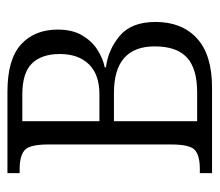

<svg xmlns="http://www.w3.org/2000/svg" viewBox="-56 -520 576 503"><g transform="rotate(-90 231.5 -268.0)"><path d="M30 0V-32H41Q75 -32 90 -44.5Q105 -57 105 -107V-429Q105 -479 89.5 -491.5Q74 -504 41 -504H30V-536H243Q328 -536 367 -500.5Q406 -465 406 -404Q406 -366 391 -340.5Q376 -315 353.5 -300.5Q331 -286 307 -281V-278Q354 -272 390 -241.5Q426 -211 426 -148Q426 -79 383 -39.5Q340 0 254 0ZM166 -295H236Q288 -295 315 -322.5Q342 -350 342 -399Q342 -446 317.5 -471.5Q293 -497 236 -497H166ZM166 -39H241Q304 -39 333 -66Q362 -93 362 -150Q362 -257 240 -257H166Z"/></g></svg>

Font: Noto Serif Condensed Light
Style: Regular
Weight: 300
Width: 3
Designer: Monotype Design Team
Foundry: Monotype Imaging Inc.
Version: Version 2.013